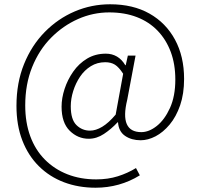

<svg xmlns="http://www.w3.org/2000/svg" viewBox="-20 -718 937 898"><path d="M427 160Q347 160 279.5 134.5Q212 109 162 59.5Q112 10 84.5 -61Q57 -132 57 -223Q57 -331 92.5 -418.5Q128 -506 189.5 -568.5Q251 -631 329.5 -664.5Q408 -698 495 -698Q602 -698 679 -654.5Q756 -611 798.5 -532.5Q841 -454 841 -349Q841 -279 822.5 -225.5Q804 -172 773.5 -135.5Q743 -99 707.5 -80.5Q672 -62 638 -62Q595 -62 565 -82.5Q535 -103 532 -146H530Q500 -114 466 -91.5Q432 -69 395 -69Q344 -69 306 -106.5Q268 -144 268 -219Q268 -259 282 -302Q296 -345 322.5 -383Q349 -421 387.5 -444Q426 -467 475 -467Q504 -467 527 -453.5Q550 -440 566 -413H568L578 -458H614L575 -251Q538 -100 641 -100Q677 -100 713.5 -129Q750 -158 775 -213Q800 -268 800 -346Q800 -418 778.5 -475.5Q757 -533 717 -574.5Q677 -616 620 -638Q563 -660 491 -660Q415 -660 345 -629Q275 -598 219 -541.5Q163 -485 130.5 -404.5Q98 -324 98 -225Q98 -145 121.5 -81Q145 -17 189.5 28Q234 73 295 97Q356 121 430 121Q485 121 531 106.5Q577 92 616 68L634 102Q587 131 535 145.5Q483 160 427 160ZM401 -107Q428 -107 458 -125Q488 -143 521 -182L556 -373Q536 -404 517.5 -415.5Q499 -427 472 -427Q435 -427 405 -408.5Q375 -390 354.5 -359.5Q334 -329 322.5 -292.5Q311 -256 311 -221Q311 -159 337.5 -133Q364 -107 401 -107Z"/></svg>

Font: Noto Sans HK Thin ExtraLight
Style: Regular
Weight: 250
Version: Version 2.004-H2;hotconv 1.0.118;makeotfexe 2.5.65603